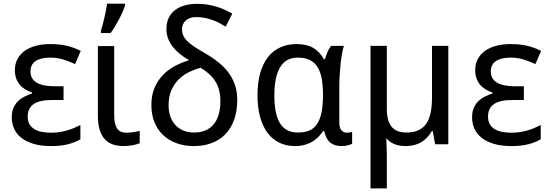

<svg xmlns="http://www.w3.org/2000/svg" viewBox="-20 -786 3001 1046"><path d="M326.2 -315.9V-241.2H263.2Q195.8 -241.2 163.3 -219Q130.9 -196.8 130.9 -150.9Q130.9 -126 140.9 -109.1Q150.9 -92.3 168 -82Q185.1 -71.8 208.5 -67.4Q231.9 -63 258.8 -63Q283.7 -63 306.2 -66.7Q328.6 -70.3 348.4 -76.2Q368.2 -82 385.5 -89.6Q402.8 -97.2 418 -105V-26.9Q389.2 -10.3 350.6 -0.2Q312 9.8 258.8 9.8Q203.6 9.8 163.1 -2.2Q122.6 -14.2 96.2 -35.2Q69.8 -56.2 56.9 -84.7Q43.9 -113.3 43.9 -146Q43.9 -176.3 53.2 -197.8Q62.5 -219.2 77.9 -234.4Q93.3 -249.5 113.3 -259.5Q133.3 -269.5 154.8 -276.9V-282.2Q133.8 -289.1 116.7 -299.6Q99.6 -310.1 87.2 -325.2Q74.7 -340.3 67.9 -359.9Q61 -379.4 61 -403.8Q61 -438 75.2 -464.6Q89.4 -491.2 115 -509.3Q140.6 -527.3 175.8 -536.6Q210.9 -545.9 252.9 -545.9Q278.8 -545.9 300.8 -543.7Q322.8 -541.5 342.8 -536.9Q362.8 -532.2 381.6 -525.4Q400.4 -518.6 419.9 -508.8L389.2 -437Q352.5 -453.6 321 -462.9Q289.6 -472.2 254.9 -472.2Q202.1 -472.2 174.1 -453.4Q146 -434.6 146 -397Q146 -375 155.5 -359.4Q165 -343.8 182.6 -334.2Q200.2 -324.7 224.6 -320.3Q249 -315.9 278.8 -315.9Z M602.1 -535.2V-158.2Q602.1 -110.8 617.4 -86.9Q632.8 -63 668 -63Q676.8 -63 687.7 -64Q698.7 -64.9 709 -66.4Q719.2 -67.9 728 -69.8Q736.8 -71.8 741.2 -73.2V-5.9Q734.9 -2.9 724.9 0Q714.8 2.9 703.1 5.1Q691.4 7.3 678.7 8.5Q666 9.8 654.3 9.8Q624 9.8 598.1 2Q572.3 -5.9 553.5 -24.9Q534.7 -43.9 523.9 -76.4Q513.2 -108.9 513.2 -158.2V-535.2ZM529.8 -619.1Q534.7 -633.8 539.6 -652.6Q544.4 -671.4 549.1 -691.2Q553.7 -710.9 557.6 -730.5Q561.5 -750 563.5 -766.1H660.6V-755.9Q657.7 -744.1 649.7 -725.1Q641.6 -706.1 630.6 -684.8Q619.6 -663.6 606.9 -642.6Q594.2 -621.6 582.5 -606H529.8Z M1010.3 -458Q982.9 -473.6 960.2 -491.9Q937.5 -510.3 921.1 -531.2Q904.8 -552.2 895.8 -576.2Q886.7 -600.1 886.7 -627.9Q886.7 -663.1 899.2 -688.7Q911.6 -714.4 934.1 -731.4Q956.5 -748.5 987.1 -756.8Q1017.6 -765.1 1053.7 -765.1Q1086.9 -765.1 1114.5 -760.3Q1142.1 -755.4 1165.5 -747.8Q1189 -740.2 1208.7 -730.7Q1228.5 -721.2 1245.6 -711.9L1209.5 -641.1Q1193.8 -650.9 1176 -660.2Q1158.2 -669.4 1138.4 -676.8Q1118.7 -684.1 1096.4 -688.5Q1074.2 -692.9 1049.3 -692.9Q1028.8 -692.9 1014.2 -687.3Q999.5 -681.6 990 -672.6Q980.5 -663.6 976.1 -651.4Q971.7 -639.2 971.7 -626Q971.7 -607.9 978.3 -592.8Q984.9 -577.6 999.5 -562.7Q1014.2 -547.9 1038.1 -532Q1062 -516.1 1096.7 -496.1Q1138.2 -472.2 1170.9 -445.8Q1203.6 -419.4 1226.1 -388.7Q1248.5 -357.9 1260.5 -322Q1272.5 -286.1 1272.5 -243.2Q1272.5 -181.2 1255.6 -134Q1238.8 -86.9 1207.8 -54.9Q1176.8 -22.9 1133.3 -6.6Q1089.8 9.8 1036.6 9.8Q986.3 9.8 943.8 -5.1Q901.4 -20 870.4 -48.6Q839.4 -77.1 822 -118.7Q804.7 -160.2 804.7 -213.9Q804.7 -265.6 821 -305.4Q837.4 -345.2 865.2 -375Q893.1 -404.8 930.4 -425Q967.8 -445.3 1010.3 -458ZM1180.7 -234.9Q1180.7 -268.6 1173.3 -295.7Q1166 -322.8 1152.1 -344.5Q1138.2 -366.2 1118.2 -384Q1098.1 -401.9 1072.3 -417Q1043.9 -409.2 1013.2 -395Q982.4 -380.9 957 -356.9Q931.6 -333 915 -297.6Q898.4 -262.2 898.4 -211.9Q898.4 -179.7 907.7 -152.6Q917 -125.5 934.8 -105.7Q952.6 -85.9 978.3 -75Q1003.9 -64 1036.6 -64Q1106 -64 1143.3 -107.9Q1180.7 -151.9 1180.7 -234.9Z M1603.5 -64Q1640.6 -64 1666.3 -75.4Q1691.9 -86.9 1707.8 -110.8Q1723.6 -134.8 1731.2 -171.9Q1738.8 -209 1739.7 -259.8V-267.1Q1739.7 -316.4 1733.2 -354.7Q1726.6 -393.1 1710.7 -419.2Q1694.8 -445.3 1668.5 -458.7Q1642.1 -472.2 1602.5 -472.2Q1536.6 -472.2 1505.6 -418.9Q1474.6 -365.7 1474.6 -266.1Q1474.6 -164.1 1505.6 -114Q1536.6 -64 1603.5 -64ZM1586.4 9.8Q1541 9.8 1503.4 -7.8Q1465.8 -25.4 1439 -60.3Q1412.1 -95.2 1397.5 -147Q1382.8 -198.7 1382.8 -267.1Q1382.8 -335.9 1397.7 -387.9Q1412.6 -439.9 1440.2 -475.1Q1467.8 -510.3 1507.3 -528.1Q1546.9 -545.9 1595.7 -545.9Q1650.4 -545.9 1685.5 -525.6Q1720.7 -505.4 1744.6 -463.9H1750.5Q1755.4 -481 1763.4 -501Q1771.5 -521 1783.7 -536.1H1853.5Q1848.1 -520 1843.5 -494.6Q1838.9 -469.2 1835.7 -439.7Q1832.5 -410.2 1830.6 -379.4Q1828.6 -348.6 1828.6 -321.8V-117.2Q1828.6 -87.9 1840.8 -75.4Q1853 -63 1869.6 -63Q1876.5 -63 1885.5 -64.7Q1894.5 -66.4 1898.4 -67.9V-2.9Q1891.1 1.5 1875.2 5.6Q1859.4 9.8 1842.8 9.8Q1824.2 9.8 1808.8 5.9Q1793.5 2 1781.2 -7.6Q1769 -17.1 1760.3 -32.7Q1751.5 -48.3 1745.6 -71.8H1739.7Q1729 -55.2 1714.6 -40.3Q1700.2 -25.4 1681.4 -14.2Q1662.6 -2.9 1639.2 3.4Q1615.7 9.8 1586.4 9.8Z M2087.4 -190.9Q2087.4 -127.4 2113.3 -95.7Q2139.2 -64 2193.4 -64Q2233.4 -64 2260.3 -76.7Q2287.1 -89.4 2303.5 -114Q2319.8 -138.7 2326.7 -174.8Q2333.5 -210.9 2333.5 -257.8V-536.1H2422.4V0H2350.6L2337.4 -71.8H2332.5Q2309.1 -31.2 2273.9 -10.7Q2238.8 9.8 2188.5 9.8Q2153.3 9.8 2127.4 -1.5Q2101.6 -12.7 2084.5 -33.2Q2085 -14.6 2085.9 4.9Q2086.9 22 2087.2 42.7Q2087.4 63.5 2087.4 84V240.2H1998.5V-536.1H2087.4Z M2834 -315.9V-241.2H2771Q2703.6 -241.2 2671.1 -219Q2638.7 -196.8 2638.7 -150.9Q2638.7 -126 2648.7 -109.1Q2658.7 -92.3 2675.8 -82Q2692.9 -71.8 2716.3 -67.4Q2739.7 -63 2766.6 -63Q2791.5 -63 2814 -66.7Q2836.4 -70.3 2856.2 -76.2Q2876 -82 2893.3 -89.6Q2910.6 -97.2 2925.8 -105V-26.9Q2897 -10.3 2858.4 -0.2Q2819.8 9.8 2766.6 9.8Q2711.4 9.8 2670.9 -2.2Q2630.4 -14.2 2604 -35.2Q2577.6 -56.2 2564.7 -84.7Q2551.8 -113.3 2551.8 -146Q2551.8 -176.3 2561 -197.8Q2570.3 -219.2 2585.7 -234.4Q2601.1 -249.5 2621.1 -259.5Q2641.1 -269.5 2662.6 -276.9V-282.2Q2641.6 -289.1 2624.5 -299.6Q2607.4 -310.1 2595 -325.2Q2582.5 -340.3 2575.7 -359.9Q2568.8 -379.4 2568.8 -403.8Q2568.8 -438 2583 -464.6Q2597.2 -491.2 2622.8 -509.3Q2648.4 -527.3 2683.6 -536.6Q2718.8 -545.9 2760.7 -545.9Q2786.6 -545.9 2808.6 -543.7Q2830.6 -541.5 2850.6 -536.9Q2870.6 -532.2 2889.4 -525.4Q2908.2 -518.6 2927.7 -508.8L2897 -437Q2860.4 -453.6 2828.9 -462.9Q2797.4 -472.2 2762.7 -472.2Q2710 -472.2 2681.9 -453.4Q2653.8 -434.6 2653.8 -397Q2653.8 -375 2663.3 -359.4Q2672.9 -343.8 2690.4 -334.2Q2708 -324.7 2732.4 -320.3Q2756.8 -315.9 2786.6 -315.9Z"/></svg>

Font: WenQuanYi Micro Hei
Style: Regular
Weight: 400
Foundry: Ascender Corporation
Version: Version 0.2.0-beta